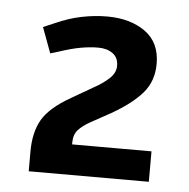

<svg xmlns="http://www.w3.org/2000/svg" viewBox="-38 -848 458 465"><g transform="rotate(5 191.0 -615.0)"><path d="M48 -420V-468Q48 -515 66 -546Q84 -577 135 -606L185 -635Q209 -648 224 -662Q239 -676 239 -693Q239 -713 225 -723Q211 -733 190 -733Q170 -733 147.5 -729Q125 -725 95 -715L75 -709L52 -771L80 -783Q111 -797 142.5 -803.5Q174 -810 205 -810Q261 -810 297.5 -784Q334 -758 334 -706Q334 -664 309 -635Q284 -606 235 -578L186 -551Q168 -541 157.5 -529.5Q147 -518 147 -498V-484L134 -494H340V-420Z"/></g></svg>

Font: REM
Style: Regular
Weight: 400
Designer: Octavio Pardo
Foundry: Ashler Design
Version: Version 1.005;gftools[0.9.28]